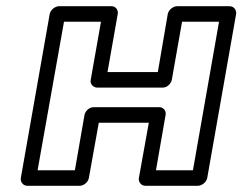

<svg xmlns="http://www.w3.org/2000/svg" viewBox="-20 -573 780 618"><path d="M601 -25H482L513 -203C516 -218 504 -228 493 -228H281C266 -228 254 -214 252 -203L221 -25H101L186 -503H305L272 -316C269 -301 282 -291 293 -291H504C519 -291 531 -305 533 -316L566 -503H685ZM617 25C628 25 644 15 647 0L740 -528C742 -539 734 -553 719 -553H550C539 -553 523 -543 520 -528L488 -341H326L359 -528C361 -539 354 -553 339 -553H170C159 -553 143 -543 140 -528L47 0C45 11 53 25 68 25H237C248 25 263 15 266 0L298 -178H459L427 0C425 11 433 25 448 25Z"/></svg>

Font: Asimov
Style: XWidOuIt
Weight: 500
Designer: Google
Version: Version 2.000980; 2014